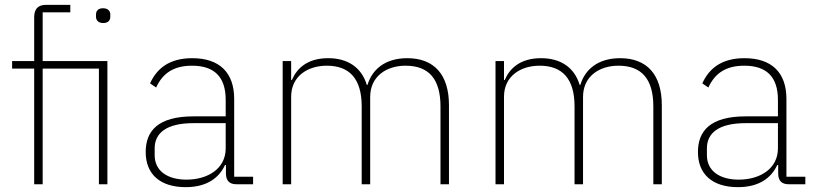

<svg xmlns="http://www.w3.org/2000/svg" viewBox="-20 -760 3364 792"><path d="M121 0H156V-477H388V0H423V-508H156V-709H270V-740H170C136 -740 121 -722 121 -689V-508H30V-477H121ZM406 -665C427 -665 435 -677 435 -691V-700C435 -714 426 -726 405 -726C384 -726 376 -714 376 -700V-691C376 -677 385 -665 406 -665Z M1024 0V-31H946V-352C946 -460 886 -520 773 -520C679 -520 627 -478 599 -416L624 -399C652 -460 699 -489 772 -489C863 -489 911 -444 911 -348V-280H778C632 -280 581 -220 581 -133C581 -41 641 12 746 12C834 12 884 -27 908 -79H912V-42C913 -15 926 0 955 0ZM749 -19C672 -19 618 -54 618 -120V-148C618 -211 666 -252 778 -252H911V-148C911 -64 837 -19 749 -19Z M1181 0V-361C1181 -447 1251 -489 1328 -489C1421 -489 1472 -436 1472 -321V0H1507V-360C1507 -446 1575 -489 1653 -489C1748 -489 1797 -435 1797 -321V0H1832V-326C1832 -452 1771 -520 1660 -520C1568 -520 1515 -473 1496 -410H1493C1471 -483 1413 -520 1334 -520C1247 -520 1204 -477 1184 -430H1181V-508H1146V0Z M2059 0V-361C2059 -447 2129 -489 2206 -489C2299 -489 2350 -436 2350 -321V0H2385V-360C2385 -446 2453 -489 2531 -489C2626 -489 2675 -435 2675 -321V0H2710V-326C2710 -452 2649 -520 2538 -520C2446 -520 2393 -473 2374 -410H2371C2349 -483 2291 -520 2212 -520C2125 -520 2082 -477 2062 -430H2059V-508H2024V0Z M3302 0V-31H3224V-352C3224 -460 3164 -520 3051 -520C2957 -520 2905 -478 2877 -416L2902 -399C2930 -460 2977 -489 3050 -489C3141 -489 3189 -444 3189 -348V-280H3056C2910 -280 2859 -220 2859 -133C2859 -41 2919 12 3024 12C3112 12 3162 -27 3186 -79H3190V-42C3191 -15 3204 0 3233 0ZM3027 -19C2950 -19 2896 -54 2896 -120V-148C2896 -211 2944 -252 3056 -252H3189V-148C3189 -64 3115 -19 3027 -19Z"/></svg>

Font: IBM Plex Arabic ExtraLight
Style: Regular
Weight: 200
Designer: Mike Abbink, Paul van der Laan, Pieter van Rosmalen, Wael Morcos, Khajak Apelian
Foundry: Bold Monday
Version: Version 1.0